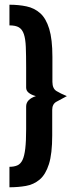

<svg xmlns="http://www.w3.org/2000/svg" viewBox="-20 -755 318 813"><path d="M20 38V-48.7Q39.4 -48.7 53.2 -54.6Q67 -60.5 75.2 -77.3Q83.3 -94.2 87 -125.7Q90.7 -157.3 90.7 -207.8V-304Q90.7 -320 101.8 -331Q113 -342 132 -348Q113.2 -353 101.9 -361.9Q90.7 -370.8 90.7 -383.8V-469Q90.7 -521.6 89.3 -556Q87.9 -590.3 81.1 -610.4Q74.3 -630.5 60.3 -639Q46.2 -647.5 20 -647.5V-735Q59.1 -735 92.2 -728Q125.4 -721 150.1 -699.2Q174.8 -677.3 188.4 -633Q201.9 -588.7 201.9 -514.1V-408Q202.1 -380 219.1 -369.5Q236.1 -359 263.1 -348Q236.1 -334 218.6 -324Q201.1 -314 201.1 -290V-181.7Q201.1 -104.2 187.2 -60.1Q173.2 -15.9 148 5.3Q122.7 26.5 90 32.2Q57.3 38 20 38Z"/></svg>

Font: Stick No Bills ExtraLight
Style: Regular
Weight: 200
Designer: Kosala Senevirathne, Siva Puranthara, Lasantha Premarathna, Tharique Azeez
Foundry: mooniak
Version: Version 2.000